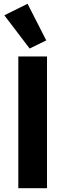

<svg xmlns="http://www.w3.org/2000/svg" viewBox="-20 -997 346 1017"><path d="M3 -916 137 -740 225 -783 126 -977ZM77 0H229V-698H77Z"/></svg>

Font: Braiins Sans
Style: Bold
Weight: 700
Designer: Mike Abbink, Paul van der Laan, Pieter van Rosmalen, Jiri Chlebus, Lubos Buracinsky
Foundry: Bold Monday, Sudetype
Version: Version 1.000;hotconv 1.0.109;makeotfexe 2.5.65596